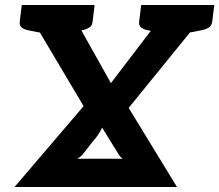

<svg xmlns="http://www.w3.org/2000/svg" viewBox="-20 -747 876 767"><path d="M38 0 314 -323 74 -727H224Q239 -727 246 -722.5Q253 -718 260 -706L423 -415L646 -707Q654 -717 662 -722Q670 -727 681 -727H828L494 -316L687 0ZM289 -113H470Q459 -121 453 -132L388 -237Q381 -222 371.5 -208Q362 -194 350 -181L308 -127Q302 -121 289 -113ZM615 -671 622 -727H696L689 -672ZM209 -691 214 -727H288L283 -691ZM642 -727 615 -617 566 -627Q551 -631 542.5 -638.5Q534 -646 536 -662L544 -727ZM836 -727 828 -662Q826 -646 816 -638.5Q806 -631 789 -627L737 -617L738 -727ZM165 -727 138 -617 88 -627Q73 -631 65 -638.5Q57 -646 59 -662L67 -727ZM358 -727 350 -662Q349 -646 338.5 -638.5Q328 -631 312 -627L260 -617V-727Z"/></svg>

Font: Aleo ExtraBold
Style: Italic
Weight: 800
Italic angle: -7°
Designer: Alessio Laiso
Foundry: Alessio Laiso
Version: Version 2.001;gftools[0.9.29]